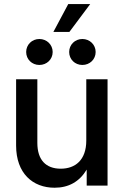

<svg xmlns="http://www.w3.org/2000/svg" viewBox="-20 -900 600 931"><path d="M244.6 10.3C313 10.3 365.2 -19 400.4 -77.6V0H501.5V-515.6H398.4V-218.8C398.4 -123 344.2 -82 274.4 -82C202.6 -82 161.1 -124.5 161.1 -207V-515.6H58.1V-194.3C58.1 -59.6 138.7 10.3 244.6 10.3ZM379.4 -585C415.5 -585 443.8 -612.3 443.8 -647.9C443.8 -683.1 415.5 -710.9 379.4 -710.9C343.3 -710.9 315.4 -683.1 315.4 -647.9C315.4 -612.3 343.3 -585 379.4 -585ZM170.9 -585C207 -585 235.4 -612.3 235.4 -647.9C235.4 -683.1 207 -710.9 170.9 -710.9C134.8 -710.9 106.9 -683.1 106.9 -647.9C106.9 -612.3 134.8 -585 170.9 -585ZM311 -880.4 238.8 -745.1H316.4L417.5 -880.4Z"/></svg>

Font: Inteeer Medium
Style: Regular
Weight: 500
Designer: Rasmus Andersson
Foundry: rsms
Version: Version 4.001;Glyphs 3.4 (3402)